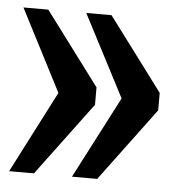

<svg xmlns="http://www.w3.org/2000/svg" viewBox="-42 -522 533 563"><g transform="rotate(5 224.5 -241.0)"><path d="M264.2 -481.9 424.8 -267.1V-215.8L264.2 0H189.9L314.9 -241.2L189.9 -481.9ZM78.1 -481.9 238.8 -267.1V-215.8L78.1 0H4.9L128.9 -241.2L4.9 -481.9Z"/></g></svg>

Font: Veleka
Style: Bold
Weight: 700
Designer: Stefan Peev, Context Ltd, 2016; SIL International, 1997-2014.
Foundry: Stefan Peev, Context Ltd, 2016
Version: Version 1.000